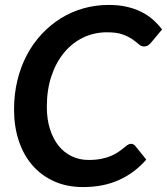

<svg xmlns="http://www.w3.org/2000/svg" viewBox="-20 -751 678 779"><path d="M339 -102Q369.5 -102 392.2 -106.8Q415 -111.5 431.8 -119Q448.5 -126.5 460.5 -134.8Q472.5 -143 481.5 -150.5Q490.5 -158 497.5 -162.8Q504.5 -167.5 511.5 -167.5Q517.5 -167.5 521.5 -165Q525.5 -162.5 528 -160L573.5 -103.5Q526.5 -49.5 463 -20.8Q399.5 8 317 8Q250.5 8 198.5 -15.8Q146.5 -39.5 110.5 -81.5Q74.5 -123.5 55.8 -181Q37 -238.5 37 -306.5Q37 -369 50.5 -424.8Q64 -480.5 89 -527.8Q114 -575 149 -612.5Q184 -650 226.5 -676.5Q269 -703 318.2 -717Q367.5 -731 421 -731Q460.5 -731 493 -723.8Q525.5 -716.5 552 -703.5Q578.5 -690.5 599.5 -672.2Q620.5 -654 637.5 -631.5L592.5 -577.5Q587.5 -571.5 580.8 -567Q574 -562.5 564 -562.5Q553 -562.5 543 -571.5Q533 -580.5 517.8 -591.2Q502.5 -602 478.2 -611Q454 -620 414.5 -620Q362.5 -620 318 -598.8Q273.5 -577.5 240.5 -538Q207.5 -498.5 188.8 -442.8Q170 -387 170 -317.5Q170 -267 182.8 -227Q195.5 -187 218 -159.2Q240.5 -131.5 271.5 -116.8Q302.5 -102 339 -102Z"/></svg>

Font: Lato TR
Style: Bold Italic
Weight: 700
Italic angle: -12°
Designer: Lukasz Dziedzic
Foundry: tyPoland Lukasz Dziedzic
Version: Version 1.104 2013